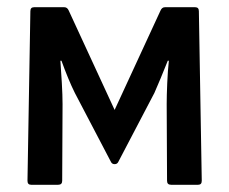

<svg xmlns="http://www.w3.org/2000/svg" viewBox="-20 -511 634 531"><path d="M66 0Q56 0 56 -11L64 -480Q64 -491 74 -491H158Q166 -491 170 -482L297 -207L424 -482Q428 -491 436 -491H520Q530 -491 530 -480L538 -11Q538 0 528 0H453Q442 0 442 -11L441 -223Q441 -246 442.5 -281Q444 -316 447 -343H444Q434 -318 424.5 -295Q415 -272 407 -254L307 -63Q304 -57 297 -57Q290 -57 287 -63L187 -254Q178 -272 168.5 -295Q159 -318 150 -343H147Q149 -316 151 -281.5Q153 -247 153 -223L152 -11Q152 0 141 0Z"/></svg>

Font: Sofia Sans Extra Cond
Style: Bold
Weight: 700
Width: 1
Designer: Botio Nikoltchev, Ani Petrova
Foundry: lettersoup
Version: Version 4.100; ttfautohint (v1.8.3)